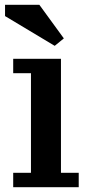

<svg xmlns="http://www.w3.org/2000/svg" viewBox="-20 -775 379 800"><path d="M308 5H35V-55H109V-470H35V-530H234V-55H308ZM246 -615 208 -584 1 -708V-755H144Z"/></svg>

Font: PT Serif Caption
Style: Semibold
Weight: 600
Designer: A.Korolkova, O.Umpeleva, V.Yefimov
Foundry: ParaType Ltd
Version: Version 1.00;May 2, 2020;FontCreator 12.0.0.2544 64-bit